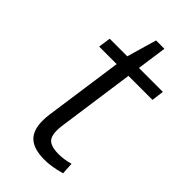

<svg xmlns="http://www.w3.org/2000/svg" viewBox="-214 -730 797 797"><g transform="rotate(45 184.5 -332.0)"><path d="M220 7Q149 7 121 -28.5Q93 -64 103 -140L159 -536L198 -671H247L173 -145Q166 -92 182 -71.5Q198 -51 246 -51Q262 -51 278.5 -53.5Q295 -56 312 -61L315 -8Q301 -4 284.5 -0.5Q268 3 252 5Q236 7 220 7ZM57 -540H369L362 -486H49Z"/></g></svg>

Font: Pathway Extreme 28pt Light
Style: Italic
Weight: 300
Italic angle: -8°
Designer: Eduardo Rodriguez Tunni
Foundry: Eduardo Rodriguez Tunni
Version: Version 1.001;gftools[0.9.26]